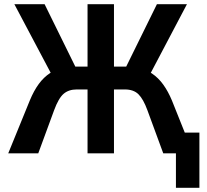

<svg xmlns="http://www.w3.org/2000/svg" viewBox="-20 -725 978 908"><path d="M812 163V0H767V-98H923V163ZM19 0 121 -250Q140 -296 163.5 -328Q187 -360 217 -379.5Q247 -399 284 -405L227 -367L48 -705H191L346 -390L326 -410H394V-705H519V-410H586L567 -390L722 -705H864L686 -367L630 -405Q668 -398 698.5 -377.5Q729 -357 752 -325Q775 -293 793 -250L893 0H752L677 -204Q658 -256 635 -279Q612 -302 570 -302H519V0H394V-302H343Q305 -302 281 -281.5Q257 -261 236 -204L161 0Z"/></svg>

Font: Nunito Sans 7pt Condensed
Style: Bold
Weight: 700
Width: 3
Designer: Vernon Adams
Foundry: Vernon Adams
Version: Version 3.101;gftools[0.9.27]